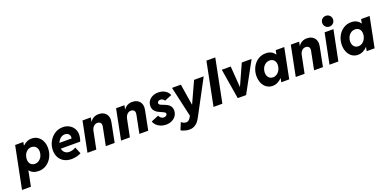

<svg xmlns="http://www.w3.org/2000/svg" viewBox="-39 -1852 6334 3143"><g transform="rotate(-20 3128.0 -280.0)"><path d="M110.8 -525.4H253.9L242.7 -470.7H250.5Q281.7 -500.5 318.6 -516.8Q355.5 -533.2 396 -533.2Q457 -533.2 503.4 -502.2Q549.8 -471.2 575 -417.5Q600.1 -363.8 600.1 -297.9Q600.1 -216.3 565.7 -146.2Q531.2 -76.2 470 -34.2Q408.7 7.8 332 7.8Q279.3 7.8 239.7 -9.5Q200.2 -26.9 175.8 -59.1H171.9L119.6 205.1H-35.2ZM452.6 -287.6Q452.6 -319.8 440.2 -345.9Q427.7 -372.1 404.1 -387Q380.4 -401.9 347.7 -401.9Q307.1 -401.9 275.4 -378.7Q243.7 -355.5 226.3 -317.4Q209 -279.3 209 -236.3Q209 -203.6 221.2 -178.2Q233.4 -152.8 256.6 -138.4Q279.8 -124 312 -124Q352.1 -124 384.3 -147.2Q416.5 -170.4 434.6 -208.3Q452.6 -246.1 452.6 -287.6Z M660.6 -228.5Q660.6 -308.1 697.3 -378.4Q733.9 -448.7 798.1 -491Q862.3 -533.2 940.4 -533.2Q1000.5 -533.2 1049.3 -507.1Q1098.1 -481 1126.2 -434.8Q1154.3 -388.7 1154.3 -330.6Q1154.3 -302.7 1147 -268.6Q1139.6 -234.4 1129.4 -212.9H793Q800.3 -168 831.1 -141.8Q861.8 -115.7 908.7 -115.7Q939 -115.7 971.2 -125.7Q1003.4 -135.7 1021 -149.9L1069.8 -31.7Q1034.2 -12.7 990.2 -2.4Q946.3 7.8 903.3 7.8Q827.6 7.8 772.9 -22.9Q718.3 -53.7 689.5 -107.2Q660.6 -160.6 660.6 -228.5ZM1015.6 -309.6Q1018.1 -319.3 1018.1 -332Q1018.1 -366.7 995.6 -389.2Q973.1 -411.6 934.6 -411.6Q890.1 -411.6 856 -383.1Q821.8 -354.5 804.2 -309.6Z M1284.2 -525.4H1429.7L1416 -455.6H1418.5Q1470.2 -533.2 1565.9 -533.2Q1612.8 -533.2 1648.9 -514.6Q1685.1 -496.1 1704.8 -461.9Q1724.6 -427.7 1724.6 -382.8Q1724.6 -362.3 1720.2 -339.4L1653.3 0H1499L1562 -317.9Q1564.5 -331.5 1564.5 -341.3Q1564.5 -372.6 1545.7 -388.9Q1526.9 -405.3 1498 -405.3Q1459.5 -405.3 1431.4 -377.2Q1403.3 -349.1 1394.5 -303.7L1333.5 0H1179.7Z M1869.1 -525.4H2014.6L2001 -455.6H2003.4Q2055.2 -533.2 2150.9 -533.2Q2197.8 -533.2 2233.9 -514.6Q2270 -496.1 2289.8 -461.9Q2309.6 -427.7 2309.6 -382.8Q2309.6 -362.3 2305.2 -339.4L2238.3 0H2084L2147 -317.9Q2149.4 -331.5 2149.4 -341.3Q2149.4 -372.6 2130.6 -388.9Q2111.8 -405.3 2083 -405.3Q2044.4 -405.3 2016.4 -377.2Q1988.3 -349.1 1979.5 -303.7L1918.5 0H1764.6Z M2344.2 -122.1 2473.1 -175.8Q2483.4 -152.3 2504.6 -134.3Q2525.9 -116.2 2554.2 -116.2Q2570.8 -116.2 2584.2 -122.6Q2597.7 -128.9 2605.5 -139.2Q2613.3 -149.4 2613.3 -160.2Q2613.3 -176.8 2597.2 -187.3Q2581.1 -197.8 2544.9 -212.9Q2502.9 -230.5 2475.6 -246.6Q2448.2 -262.7 2428.2 -292Q2408.2 -321.3 2408.2 -365.7Q2408.2 -416 2434.6 -454.1Q2460.9 -492.2 2505.6 -512.7Q2550.3 -533.2 2604.5 -533.2Q2650.9 -533.2 2689.5 -518.3Q2728 -503.4 2754.2 -477.3Q2780.3 -451.2 2791.5 -418.9L2665.5 -367.2Q2655.3 -385.7 2637.5 -397.5Q2619.6 -409.2 2596.2 -409.2Q2571.8 -409.2 2557.4 -396.5Q2543 -383.8 2543 -367.7Q2543 -355 2552 -345.7Q2561 -336.4 2575.2 -329.8Q2589.4 -323.2 2614.7 -314Q2656.7 -298.3 2683.8 -283.4Q2710.9 -268.6 2731 -240Q2751 -211.4 2751 -167Q2751 -116.2 2724.4 -76.4Q2697.8 -36.6 2651.6 -14.4Q2605.5 7.8 2548.8 7.8Q2499.5 7.8 2456.8 -9.3Q2414.1 -26.4 2384.5 -55.9Q2355 -85.4 2344.2 -122.1Z M2736.3 172.9 2788.1 49.3Q2800.3 61.5 2823.7 73.2Q2847.2 85 2869.6 85Q2921.4 85 2955.6 16.1L2962.9 1.5L2843.3 -525.4H2998L3056.2 -158.7H3060.1L3228 -525.4H3395.5L3079.6 66.4Q3058.6 106 3036.4 136.2Q3014.2 166.5 2975.1 190.2Q2936 213.9 2880.9 213.9Q2852.1 213.9 2822 207.3Q2792 200.7 2768.8 191.2Q2745.6 181.6 2736.3 172.9Z M3525.4 -752H3679.7L3529.8 0H3375.5Z M3710.9 -525.4H3866.2L3892.6 -164.6H3896.5L4059.1 -525.4H4230L3942.9 0H3797.4Z M4208 -231.4Q4208 -311.5 4241.9 -380.6Q4275.9 -449.7 4337.2 -491.5Q4398.4 -533.2 4476.6 -533.2Q4529.8 -533.2 4569.1 -513.2Q4608.4 -493.2 4632.3 -455.6H4636.7L4649.9 -525.4H4798.8L4694.3 0H4556.2L4569.3 -66.9H4566.4Q4532.7 -31.7 4491.7 -12Q4450.7 7.8 4404.3 7.8Q4345.7 7.8 4301 -23.9Q4256.3 -55.7 4232.2 -110.1Q4208 -164.6 4208 -231.4ZM4599.6 -288.6Q4599.6 -339.4 4572 -370.1Q4544.4 -400.9 4497.1 -400.9Q4456.5 -400.9 4424.1 -378.2Q4391.6 -355.5 4373.3 -318.4Q4355 -281.2 4355 -239.7Q4355 -206.5 4366.9 -179.9Q4378.9 -153.3 4402.1 -137.7Q4425.3 -122.1 4457.5 -122.1Q4498 -122.1 4530.5 -146Q4563 -169.9 4581.3 -208.5Q4599.6 -247.1 4599.6 -288.6Z M4912.6 -525.4H5058.1L5044.4 -455.6H5046.9Q5098.6 -533.2 5194.3 -533.2Q5241.2 -533.2 5277.3 -514.6Q5313.5 -496.1 5333.3 -461.9Q5353 -427.7 5353 -382.8Q5353 -362.3 5348.6 -339.4L5281.7 0H5127.4L5190.4 -317.9Q5192.9 -331.5 5192.9 -341.3Q5192.9 -372.6 5174.1 -388.9Q5155.3 -405.3 5126.5 -405.3Q5087.9 -405.3 5059.8 -377.2Q5031.7 -349.1 5022.9 -303.7L4961.9 0H4808.1Z M5502 -525.4H5655.8L5550.3 0H5396ZM5517.1 -680.2Q5517.1 -706.5 5529.5 -728Q5542 -749.5 5563.5 -761.7Q5585 -773.9 5611.3 -773.9Q5637.2 -773.9 5658.7 -761.5Q5680.2 -749 5692.6 -727.8Q5705.1 -706.5 5705.1 -680.2Q5705.1 -654.3 5692.6 -632.8Q5680.2 -611.3 5658.7 -598.6Q5637.2 -585.9 5611.3 -585.9Q5585 -585.9 5563.5 -598.6Q5542 -611.3 5529.5 -632.8Q5517.1 -654.3 5517.1 -680.2Z M5695.3 -231.4Q5695.3 -311.5 5729.2 -380.6Q5763.2 -449.7 5824.5 -491.5Q5885.7 -533.2 5963.9 -533.2Q6017.1 -533.2 6056.4 -513.2Q6095.7 -493.2 6119.6 -455.6H6124L6137.2 -525.4H6286.1L6181.6 0H6043.5L6056.6 -66.9H6053.7Q6020 -31.7 5979 -12Q5938 7.8 5891.6 7.8Q5833 7.8 5788.3 -23.9Q5743.7 -55.7 5719.5 -110.1Q5695.3 -164.6 5695.3 -231.4ZM6086.9 -288.6Q6086.9 -339.4 6059.3 -370.1Q6031.7 -400.9 5984.4 -400.9Q5943.8 -400.9 5911.4 -378.2Q5878.9 -355.5 5860.6 -318.4Q5842.3 -281.2 5842.3 -239.7Q5842.3 -206.5 5854.2 -179.9Q5866.2 -153.3 5889.4 -137.7Q5912.6 -122.1 5944.8 -122.1Q5985.4 -122.1 6017.8 -146Q6050.3 -169.9 6068.6 -208.5Q6086.9 -247.1 6086.9 -288.6Z"/></g></svg>

Font: Reddit Sans Chocolate ExBold
Style: Italic
Weight: 800
Italic angle: -11.25°
Designer: Stephen Hutchings
Version: Version 1.013